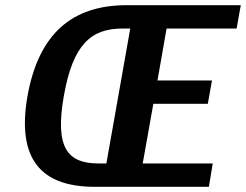

<svg xmlns="http://www.w3.org/2000/svg" viewBox="-20 -720 948 740"><path d="M482 -610 390 -90H360C240 -90 191 -150 226 -350C261 -550 332 -610 452 -610ZM468 -700C258 -700 129 -590 86 -350C44 -110 135 0 345 0H785L800 -90H530L571 -320H781L797 -410H587L622 -610H892L908 -700Z"/></svg>

Font: Scada
Style: Bold Italic
Weight: 700
Designer: Jovanny Lemonad
Foundry: Jovanny Lemonad
Version: Version 3.005